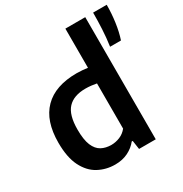

<svg xmlns="http://www.w3.org/2000/svg" viewBox="-187 -949 1047 1100"><g transform="rotate(-30 337.0 -399.0)"><path d="M259.5 9.5Q199.5 9.5 149.2 -17.8Q99 -45 69 -104.8Q39 -164.5 39 -261.5Q39 -406 112.8 -480.2Q186.5 -554.5 328.5 -554.5Q347.5 -554.5 366 -552.8Q384.5 -551 400.5 -549V-808H532V0H421.5L413 -58H406.5Q382.5 -27.5 345.2 -9Q308 9.5 259.5 9.5ZM296.5 -99Q325 -99 353 -110.5Q381 -122 400.5 -146.5V-445.5Q386 -448.5 366.2 -450.8Q346.5 -453 328 -453Q250 -453 210.8 -411Q171.5 -369 171.5 -272Q171.5 -205 187.2 -167.2Q203 -129.5 231.2 -114.2Q259.5 -99 296.5 -99ZM570.5 -590Q578.5 -645.5 581.2 -699.5Q584 -753.5 584 -808H674Q674 -751 666 -693.8Q658 -636.5 642.5 -590Z"/></g></svg>

Font: Encode Sans SmBold
Style: Regular
Weight: 600
Designer: Multiple Designers
Foundry: Impallari Type
Version: Version 3.002; ttfautohint (v1.8.3) -l 8 -r 50 -G 200 -x 14 